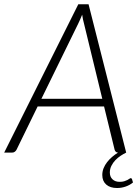

<svg xmlns="http://www.w3.org/2000/svg" viewBox="-46 -728 656 916"><path d="M577.5 122Q582 122 583.5 126L588.5 142.5Q574.5 154.5 554.2 161.8Q534 169 512.5 169Q479.5 169 460.8 152.5Q442 136 442 107Q442 90 448.2 74.5Q454.5 59 465 45.5Q475.5 32 489 20.5Q502.5 9 517 0Q510 -0.5 506.5 -4Q503 -7.5 501 -13L450.5 -220H133.5L32.5 -13Q29.5 -7.5 24.2 -3.8Q19 0 12 0H-26L327.5 -707.5H376.5L556 0Q543.5 6 529.8 15Q516 24 504.5 36Q493 48 485.5 63Q478 78 478 95Q478 115.5 490.8 127.5Q503.5 139.5 524.5 139.5Q537.5 139.5 546.5 136.8Q555.5 134 561.8 130.8Q568 127.5 571.5 124.8Q575 122 577.5 122ZM151.5 -256.5H442L354.5 -616.5Q352 -625 349.8 -635.8Q347.5 -646.5 346 -658Q341.5 -646.5 336.5 -635.5Q331.5 -624.5 327.5 -616Z"/></svg>

Font: Lato TR Light
Style: Italic
Weight: 300
Italic angle: -12°
Designer: Lukasz Dziedzic
Foundry: Lukasz Dziedzic
Version: Version 1.104 2013